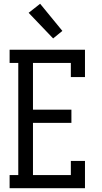

<svg xmlns="http://www.w3.org/2000/svg" viewBox="-20 -999 540 1019"><path d="M31 0V-70H77V-665H31V-735H431V-590H356V-665H155V-417H359V-347H155V-70H356V-145H431V0ZM262 -795 132 -931 193 -979 311 -835Z"/></svg>

Font: Iosevka Curly Slab
Style: Regular
Weight: 400
Monospace: yes
Designer: Belleve Invis
Foundry: Belleve Invis
Version: Version 22.1.2; ttfautohint (v1.8.4)